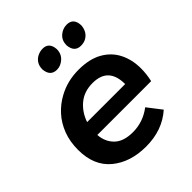

<svg xmlns="http://www.w3.org/2000/svg" viewBox="-208 -886 1024 1024"><g transform="rotate(-45 304.0 -374.0)"><path d="M256 -620Q207 -620 202 -676Q202 -702 213.5 -719.2Q225 -736.5 243.2 -745.2Q261.5 -754 281 -754Q329 -754 333 -699Q333 -663.5 309 -641.8Q285 -620 256 -620ZM437 -620Q389 -620 384 -676Q384 -712 408 -733Q432 -754 462 -754Q512 -754 515 -699Q515 -679.5 506.5 -661.5Q498 -643.5 480.5 -631.8Q463 -620 437 -620ZM303 6Q184 6 108.5 -56.5Q33 -119 33 -238Q33 -300.5 52.2 -351Q71.5 -401.5 105.5 -439.2Q139.5 -477 184 -501Q253 -539 337 -539Q418.5 -539 472 -508.8Q525.5 -478.5 551.8 -426.2Q578 -374 578 -308Q578 -266 568 -222H162Q166 -167 201.5 -132.5Q237 -98 307 -98Q384 -98 447 -146L508 -67Q426 6 303 6ZM459 -309Q459 -436 340 -436Q276 -436 233.5 -400.5Q191 -365 172 -309Z"/></g></svg>

Font: Argentum Sans Medium
Style: Italic
Weight: 500
Italic angle: -11°
Designer: Julieta Ulanovsky (font), Cristiano Sobral (main changes and remaster)
Foundry: Julieta Ulanovsky (font), Cristiano Sobral (main changes and remaster)
Version: Version 2.007;June 15, 2022;FontCreator 14.0.0.2814 64-bit; 